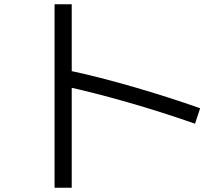

<svg xmlns="http://www.w3.org/2000/svg" viewBox="-20 -807 1040 894"><path d="M888 -231Q731 -286 575.5 -330.5Q420 -375 280 -406L300 -479Q444 -448 602.5 -402Q761 -356 912 -303ZM234 67V-787H314V67Z"/></svg>

Font: M PLUS 1 Code
Style: Regular
Weight: 400
Designer: Coji Morishita
Foundry: UNDERFOREST DESIGN
Version: Version 1.005